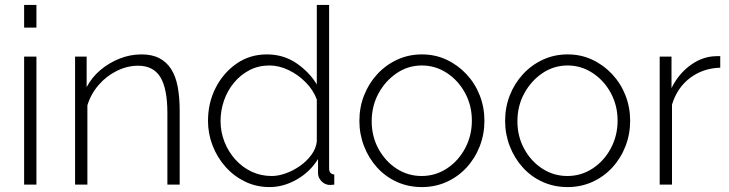

<svg xmlns="http://www.w3.org/2000/svg" viewBox="-20 -750 2963 780"><path d="M78 0V-520H128V0ZM78 -638V-730H128V-638Z M710 0H660V-290Q660 -390 631.5 -436.5Q603 -483 541 -483Q497 -483 454.5 -462Q412 -441 380.5 -404.5Q349 -368 335 -322V0H285V-520H332V-396Q353 -436 388 -465.5Q423 -495 466 -512Q509 -529 555 -529Q598 -529 627.5 -513.5Q657 -498 675.5 -469Q694 -440 702 -397Q710 -354 710 -299Z M825 -259Q825 -332 856 -393Q887 -454 941 -491.5Q995 -529 1064 -529Q1132 -529 1184.5 -493Q1237 -457 1267 -407V-730H1317V-66Q1317 -54 1322.5 -48Q1328 -42 1338 -41V0Q1322 2 1314 1Q1296 -2 1284 -16Q1272 -30 1272 -46V-104Q1240 -52 1186 -21Q1132 10 1075 10Q1021 10 975 -12.5Q929 -35 895.5 -73Q862 -111 843.5 -159Q825 -207 825 -259ZM1267 -175V-346Q1253 -384 1222 -415.5Q1191 -447 1152 -465.5Q1113 -484 1075 -484Q1030 -484 993.5 -465Q957 -446 930.5 -414Q904 -382 890 -341.5Q876 -301 876 -258Q876 -214 892 -173.5Q908 -133 936.5 -101.5Q965 -70 1002.5 -52.5Q1040 -35 1084 -35Q1111 -35 1141.5 -46Q1172 -57 1199.5 -76.5Q1227 -96 1245.5 -121.5Q1264 -147 1267 -175Z M1694 10Q1639 10 1592.5 -11Q1546 -32 1512 -69.5Q1478 -107 1459 -156Q1440 -205 1440 -259Q1440 -314 1459 -362.5Q1478 -411 1512.5 -448.5Q1547 -486 1593.5 -507.5Q1640 -529 1694 -529Q1748 -529 1794 -507.5Q1840 -486 1875 -448.5Q1910 -411 1929 -362.5Q1948 -314 1948 -259Q1948 -205 1929 -156Q1910 -107 1875.5 -69.5Q1841 -32 1794.5 -11Q1748 10 1694 10ZM1490 -257Q1490 -196 1517.5 -145.5Q1545 -95 1591 -65Q1637 -35 1693 -35Q1749 -35 1795.5 -65.5Q1842 -96 1869.5 -147.5Q1897 -199 1897 -260Q1897 -321 1869.5 -372Q1842 -423 1795.5 -453.5Q1749 -484 1694 -484Q1638 -484 1592 -453Q1546 -422 1518 -371Q1490 -320 1490 -257Z M2286 10Q2231 10 2184.5 -11Q2138 -32 2104 -69.5Q2070 -107 2051 -156Q2032 -205 2032 -259Q2032 -314 2051 -362.5Q2070 -411 2104.5 -448.5Q2139 -486 2185.5 -507.5Q2232 -529 2286 -529Q2340 -529 2386 -507.5Q2432 -486 2467 -448.5Q2502 -411 2521 -362.5Q2540 -314 2540 -259Q2540 -205 2521 -156Q2502 -107 2467.5 -69.5Q2433 -32 2386.5 -11Q2340 10 2286 10ZM2082 -257Q2082 -196 2109.5 -145.5Q2137 -95 2183 -65Q2229 -35 2285 -35Q2341 -35 2387.5 -65.5Q2434 -96 2461.5 -147.5Q2489 -199 2489 -260Q2489 -321 2461.5 -372Q2434 -423 2387.5 -453.5Q2341 -484 2286 -484Q2230 -484 2184 -453Q2138 -422 2110 -371Q2082 -320 2082 -257Z M2906 -475Q2836 -473 2783.5 -433.5Q2731 -394 2710 -325V0H2660V-520H2708V-392Q2735 -447 2780 -481.5Q2825 -516 2875 -521Q2885 -522 2893 -522Q2901 -522 2906 -522Z"/></svg>

Font: Raleway Thin Light
Style: Regular
Weight: 300
Version: Version 4.026